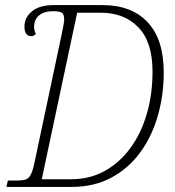

<svg xmlns="http://www.w3.org/2000/svg" viewBox="-20 -734 689 754"><path d="M5 0 11 -25H45Q68 -25 80.5 -29Q93 -33 101 -48.5Q109 -64 116 -98L223 -603Q227 -622 229.5 -636Q232 -650 232 -658Q232 -678 223 -684Q214 -690 188 -690Q153 -690 133.5 -673.5Q114 -657 114 -629Q114 -612 121 -601Q113 -592 103 -592Q89 -592 82.5 -602Q76 -612 76 -629Q76 -665 105.5 -689.5Q135 -714 191 -714H382Q497 -714 560 -646.5Q623 -579 623 -450Q623 -360 599.5 -278.5Q576 -197 530 -134.5Q484 -72 416.5 -36Q349 0 262 0ZM258 -30Q333 -30 392 -63Q451 -96 493 -154Q535 -212 557 -288.5Q579 -365 579 -453Q579 -569 523.5 -626.5Q468 -684 376 -684H283L144 -30Z"/></svg>

Font: Noto Serif SemiCondensed ExtraLight
Style: Italic
Weight: 200
Width: 4
Italic angle: -12°
Designer: Monotype Design Team
Foundry: Monotype Imaging Inc.
Version: Version 2.013